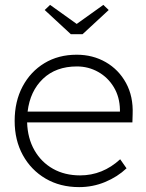

<svg xmlns="http://www.w3.org/2000/svg" viewBox="-20 -756 599 786"><path d="M304 10Q226 10 166.5 -25Q107 -60 73.5 -121Q40 -182 40 -261Q40 -341 72.5 -402Q105 -463 162 -497.5Q219 -532 294 -532Q360 -532 413 -501.5Q466 -471 496 -416Q526 -361 523 -288L522 -255H91Q93 -190 121 -141Q149 -92 197 -65Q245 -38 308 -38Q400 -38 472 -104L498 -67Q461 -32 410.5 -11Q360 10 304 10ZM295 -484Q209 -484 156 -433.5Q103 -383 93 -299H471V-307Q470 -359 446 -399Q422 -439 382 -461.5Q342 -484 295 -484ZM270 -616 163 -715 185 -736 294 -658 403 -736 425 -715 318 -616Z"/></svg>

Font: Readex Pro ExtraLight
Style: Regular
Weight: 200
Designer: Bonnie Shaver-Troup, Thomas Jockin
Foundry: Lexend
Version: Version 1.203; ttfautohint (v1.8.3)